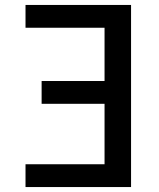

<svg xmlns="http://www.w3.org/2000/svg" viewBox="-20 -755 640 775"><path d="M83 0V-92H402V-336H148V-428H402V-643H83V-735H509V0Z"/></svg>

Font: Iosevka Semibold Extended
Style: Regular
Weight: 600
Width: 7
Monospace: yes
Designer: Belleve Invis
Foundry: Belleve Invis
Version: Version 32.5.0; ttfautohint (v1.8.4)